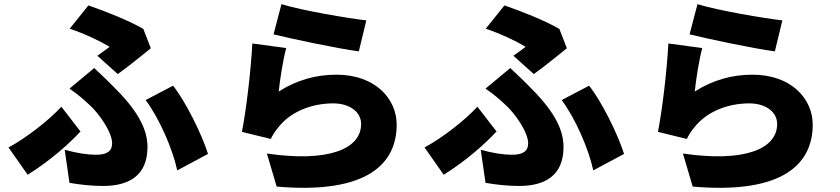

<svg xmlns="http://www.w3.org/2000/svg" viewBox="-20 -837 4040 923"><path d="M448 -569 546 -481C588 -510 677 -582 705 -605L669 -698C596 -740 491 -781 405 -811L315 -699C390 -674 464 -638 507 -612C494 -602 471 -585 448 -569ZM291 -117 314 42C365 51 424 57 475 57C596 57 689 10 689 -130C689 -224 634 -314 519 -427C492 -455 466 -478 433 -510L314 -411C351 -386 386 -356 413 -330C452 -295 519 -204 519 -148C519 -111 495 -93 441 -93C401 -93 348 -101 291 -117ZM832 -18 980 -97C950 -193 871 -351 812 -425L680 -356C746 -268 810 -121 832 -18ZM367 -205 275 -324C214 -258 109 -176 21 -128L113 3C225 -67 312 -146 367 -205Z M1333 -817 1295 -672C1374 -652 1600 -604 1705 -590L1741 -739C1654 -749 1433 -786 1333 -817ZM1356 -606 1193 -628C1186 -493 1163 -305 1143 -203L1282 -169C1292 -191 1303 -207 1323 -231C1382 -302 1480 -340 1582 -340C1662 -340 1716 -298 1716 -241C1716 -119 1555 -56 1263 -99L1310 60C1750 98 1887 -53 1887 -238C1887 -361 1785 -478 1597 -478C1501 -478 1407 -453 1320 -397C1325 -451 1342 -557 1356 -606Z M2448 -569 2546 -481C2588 -510 2677 -582 2705 -605L2669 -698C2596 -740 2491 -781 2405 -811L2315 -699C2390 -674 2464 -638 2507 -612C2494 -602 2471 -585 2448 -569ZM2291 -117 2314 42C2365 51 2424 57 2475 57C2596 57 2689 10 2689 -130C2689 -224 2634 -314 2519 -427C2492 -455 2466 -478 2433 -510L2314 -411C2351 -386 2386 -356 2413 -330C2452 -295 2519 -204 2519 -148C2519 -111 2495 -93 2441 -93C2401 -93 2348 -101 2291 -117ZM2832 -18 2980 -97C2950 -193 2871 -351 2812 -425L2680 -356C2746 -268 2810 -121 2832 -18ZM2367 -205 2275 -324C2214 -258 2109 -176 2021 -128L2113 3C2225 -67 2312 -146 2367 -205Z M3333 -817 3295 -672C3374 -652 3600 -604 3705 -590L3741 -739C3654 -749 3433 -786 3333 -817ZM3356 -606 3193 -628C3186 -493 3163 -305 3143 -203L3282 -169C3292 -191 3303 -207 3323 -231C3382 -302 3480 -340 3582 -340C3662 -340 3716 -298 3716 -241C3716 -119 3555 -56 3263 -99L3310 60C3750 98 3887 -53 3887 -238C3887 -361 3785 -478 3597 -478C3501 -478 3407 -453 3320 -397C3325 -451 3342 -557 3356 -606Z"/></svg>

Font: Source Han Sans HK Heavy
Style: Regular
Weight: 900
Designer: Ryoko NISHIZUKA 西塚涼子 (kana, bopomofo & ideographs); Paul D. Hunt (Latin, Greek & Cyrillic); Sandoll Communications 산돌커뮤니
Foundry: Adobe
Version: Version 2.000;hotconv 1.0.107;makeotfexe 2.5.65593